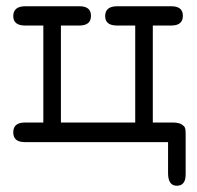

<svg xmlns="http://www.w3.org/2000/svg" viewBox="-20 -450 623 608"><path d="M59.1 -62H117.2V-369.1H60.1Q22 -369.1 22 -398.9Q22 -429.7 59.1 -430.2H231.9Q268.1 -430.2 268.1 -399.9Q268.1 -369.1 231 -369.1H172.9V-62H408.2V-369.1H351.1Q313 -369.1 313 -398.9Q313 -429.7 350.1 -430.2H522.9Q559.1 -430.2 559.1 -399.9Q559.1 -369.1 522 -369.1H463.9V-62H526.9Q545.9 -62 555.4 -55.9Q564.9 -49.8 566.4 -43.5Q567.9 -37.1 567.9 -24.9V102.1Q567.9 138.2 540 138.2Q512.2 138.2 512.2 98.1V0H58.1Q22 0 22 -31Q22 -62 59.1 -62Z"/></svg>

Font: CMU Typewriter Text Variable Width
Style: Medium
Weight: 500
Version: Version 0.7.0